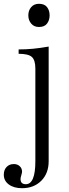

<svg xmlns="http://www.w3.org/2000/svg" viewBox="-67 -696 363 1010"><path d="M49 294Q6 294 -20.5 274.5Q-47 255 -47 223Q-47 198 -32.5 182.5Q-18 167 6 167Q25 167 37 178.5Q49 190 49 207Q49 213 45 226Q43 233 42 237Q41 241 41 246Q41 273 69 273Q94 273 106.5 242.5Q119 212 119 152V-335Q119 -380 100.5 -396.5Q82 -413 31 -413V-436Q69 -436 106 -439.5Q143 -443 189 -451V152Q189 216 150 255Q111 294 49 294ZM138 -554Q112 -554 97 -572Q82 -590 82 -615Q82 -641 97 -658.5Q112 -676 138 -676Q167 -676 180.5 -658.5Q194 -641 194 -615Q194 -590 180.5 -572Q167 -554 138 -554Z"/></svg>

Font: Baskervville
Style: Regular
Weight: 400
Designer: Alexis Faudot, Rémi Forte, Morgane Pierson, Rafael Ribas, Tanguy Vanlaeys, Rosalie Wagner, Thomas Huot-Marchand
Foundry: ANRT
Version: Version 1.100